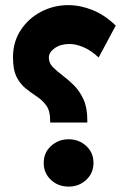

<svg xmlns="http://www.w3.org/2000/svg" viewBox="-20 -709 480 729"><path d="M29.3 -491.2Q29.3 -549.8 58.6 -594.5Q87.9 -639.2 135.7 -664.3Q183.6 -689.5 239.7 -689.5Q284.7 -689.5 331.3 -670.9Q377.9 -652.3 419.4 -611.8L354.5 -490.7Q325.2 -518.1 296.6 -530Q268.1 -542 243.7 -542Q210 -542 187.7 -526.1Q165.5 -510.3 165.5 -490.2Q165.5 -470.2 180.2 -454.8Q194.8 -439.5 216.6 -423.3Q238.3 -407.2 260.3 -385.5Q282.2 -363.8 296.9 -332Q311.5 -300.3 311.5 -253.4V-243.7H170.4V-252.4Q170.4 -287.6 156.2 -307.6Q142.1 -327.6 121.1 -341.6Q100.1 -355.5 78.9 -372.1Q57.6 -388.7 43.5 -416Q29.3 -443.4 29.3 -491.2ZM146 -90.3Q146 -129.4 173.8 -154.8Q201.7 -180.2 240.7 -180.2Q279.8 -180.2 307.4 -154.8Q335 -129.4 335 -90.3Q335 -51.8 307.4 -26.1Q279.8 -0.5 240.7 -0.5Q200.7 -0.5 173.3 -26.1Q146 -51.8 146 -90.3Z"/></svg>

Font: Vazirmatn UI Black
Style: Regular
Weight: 900
Designer: Saber Rastikerdar
Foundry: Saber Rastikerdar
Version: Version 33.003